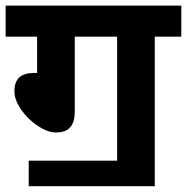

<svg xmlns="http://www.w3.org/2000/svg" viewBox="-20 -642 664 682"><path d="M529.8 19.5V-511.7H624V-622.1H0V-511.7H111.8V-382.8H101.6C54.7 -382.8 31.2 -363.3 31.2 -316.9C31.2 -297.9 39.1 -276.4 54.7 -253.4C70.3 -230.5 89.8 -210.9 113.8 -195.3C137.7 -179.2 159.2 -171.4 178.7 -171.4C225.1 -171.4 245.6 -196.3 245.6 -246.6V-511.7H396V-71.3H82V19.5Z"/></svg>

Font: Noto Reveo Sans
Style: Bold
Weight: 700
Designer: Monotype Design team
Foundry: Monotype Imaging Inc.
Version: Version 1.04